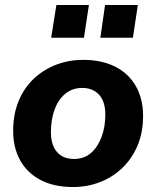

<svg xmlns="http://www.w3.org/2000/svg" viewBox="-20 -742 629 773"><path d="M274 11Q198 11 144 -17Q90 -45 61.5 -96Q33 -147 33 -215Q33 -283 55.5 -336.5Q78 -390 117.5 -426.5Q157 -463 207.5 -482Q258 -501 314 -501Q390 -501 444 -473.5Q498 -446 527 -395Q556 -344 556 -276Q556 -207 533 -154Q510 -101 470.5 -64Q431 -27 380.5 -8Q330 11 274 11ZM278 -102Q318 -102 345.5 -125.5Q373 -149 388.5 -189.5Q404 -230 404 -281Q404 -333 379 -360.5Q354 -388 311 -388Q272 -388 243.5 -365Q215 -342 200 -301.5Q185 -261 185 -210Q185 -158 209.5 -130Q234 -102 278 -102ZM384 -590 403 -722H535L515 -590ZM186 -590 207 -722H338L318 -590Z"/></svg>

Font: Nunito Sans 12pt ExtraLight ExtraBold
Style: Italic
Weight: 800
Italic angle: -9°
Version: Version 3.101;gftools[0.9.27]